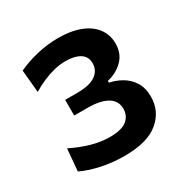

<svg xmlns="http://www.w3.org/2000/svg" viewBox="-119 -874 663 684"><g transform="rotate(-30 212.0 -532.0)"><path d="M203.5 -290.5Q179 -290.5 154.8 -293Q130.5 -295.5 108 -300.5Q85.5 -305.5 66 -312Q46.5 -318.5 31 -326L39 -416.5Q58.5 -407 78 -399.2Q97.5 -391.5 116.8 -386Q136 -380.5 154.8 -377.8Q173.5 -375 191.5 -375Q241.5 -375 262.5 -392.8Q283.5 -410.5 283.5 -439Q283.5 -471 255.5 -488Q227.5 -505 175 -505Q161.5 -505 147.2 -505Q133 -505 119.5 -505V-569.5Q132 -569.5 144.2 -569.5Q156.5 -569.5 169.5 -569.5Q221 -569.5 245.2 -587Q269.5 -604.5 269.5 -633.5Q269.5 -661.5 247.8 -675Q226 -688.5 189 -688.5Q166 -688.5 142.5 -682.8Q119 -677 95.2 -666.8Q71.5 -656.5 49 -643L40.5 -735.5Q56.5 -743 75.5 -749.8Q94.5 -756.5 116 -761.8Q137.5 -767 160.5 -770Q183.5 -773 207 -773Q259.5 -773 297.2 -758.5Q335 -744 355.2 -717Q375.5 -690 375.5 -654Q375.5 -612 348.8 -586Q322 -560 285 -552V-544.5Q310 -540 334.2 -526.2Q358.5 -512.5 374.2 -488Q390 -463.5 390 -427Q390 -367.5 344.2 -329Q298.5 -290.5 203.5 -290.5Z"/></g></svg>

Font: Commissioner Thin SemiBold
Style: Regular
Weight: 600
Version: Version 1.000